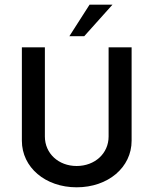

<svg xmlns="http://www.w3.org/2000/svg" viewBox="-20 -799 661 827"><path d="M278.8 -643.1H342.8L464.4 -778.8H365.7ZM310.1 7.8C445.8 7.8 546.9 -78.1 546.9 -192.9V-595.2H447.8V-210.9C447.8 -138.2 388.7 -84 310.1 -84C231.9 -84 173.3 -138.2 173.3 -210.9V-595.2H74.2V-192.9C74.2 -78.1 175.3 7.8 310.1 7.8Z"/></svg>

Font: Now SemiBold
Style: Regular
Weight: 600
Designer: Alfredo Marco Pradil
Foundry: Alfredo Marco Pradil
Version: Version 1.200;hotconv 1.0.109;makeotfexe 2.5.65596